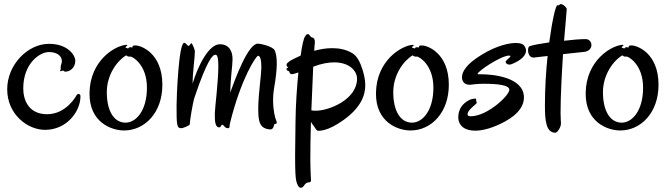

<svg xmlns="http://www.w3.org/2000/svg" viewBox="-20 -618 3256 933"><path d="M371 -150C371 -164 358 -164 353 -157C349 -149 301 -63 209 -63C117 -63 93 -135 93 -188C93 -312 175 -365 217 -365C276 -365 288 -327 277 -304C274 -296 275 -288 275 -282C275 -279 270 -273 273 -272C277 -270 285 -279 290 -273C297 -263 346 -275 346 -324C346 -346 313 -405 218 -405C115 -405 15 -304 15 -184C15 -63 113 13 199 13C304 13 371 -76 371 -150Z M769 -206C769 -361 664 -397 640 -397C627 -397 625 -397 624 -390C623 -383 615 -393 606 -386L602 -382C599 -384 596 -385 592 -386C581 -388 611 -401 593 -400C541 -397 416 -325 415 -164C414 -24 521 16 583 16C683 16 769 -70 769 -206ZM593 -349C604 -341 606 -343 615 -343C623 -343 694 -305 694 -192C694 -80 641 -22 590 -22C533 -22 499 -80 499 -170C499 -254 548 -322 593 -349Z M1322 -33C1317 -43 1307 -82 1307 -131C1307 -148 1308 -165 1311 -184C1321 -241 1325 -281 1325 -310C1325 -343 1320 -362 1315 -373C1305 -394 1243 -406 1233 -406C1186 -406 1124 -239 1099 -168C1100 -243 1110 -297 1110 -331C1110 -370 1093 -403 1048 -403C994 -403 941 -296 916 -212V-214C916 -264 927 -341 927 -367C927 -378 914 -408 910 -408C907 -408 901 -395 896 -395C890 -395 884 -410 875 -410C848 -410 838 -142 838 -107C838 -16 838 5 860 5C871 5 902 -9 902 -13C902 -28 916 -116 925 -144C988 -331 1014 -352 1027 -352C1037 -352 1041 -334 1041 -297C1041 -224 1025 -98 1024 -71V-49C1024 -3 1038 1 1045 1C1054 1 1055 -12 1059 -12C1069 -12 1070 5 1088 5C1098 5 1095 -8 1097 -17C1152 -240 1225 -347 1234 -347C1244 -347 1250 -328 1250 -295C1250 -249 1235 -161 1235 -91C1235 -31 1239 8 1294 11C1311 11 1311 -14 1314 -15C1319 -16 1325 -16 1325 -22C1325 -25 1324 -28 1322 -33Z M1510 -410C1511 -427 1505 -435 1496 -436C1487 -438 1484 -454 1475 -452C1465 -450 1468 -447 1462 -440C1456 -433 1448 -399 1441 -348C1414 -336 1393 -325 1385 -319C1356 -299 1387 -290 1378 -288C1368 -287 1372 -275 1381 -273C1390 -272 1382 -263 1395 -258C1398 -256 1414 -260 1430 -266C1423 -196 1417 -113 1416 -28L1414 141C1414 215 1416 247 1420 263C1430 301 1445 299 1455 287C1464 274 1469 268 1482 268C1496 268 1490 251 1490 234C1489 211 1488 182 1488 150C1488 98 1489 36 1491 -26C1494 -20 1497 -16 1500 -12C1510 0 1515 12 1521 16C1525 19 1570 23 1651 -36C1734 -96 1755 -155 1755 -204C1755 -233 1748 -258 1742 -278C1732 -312 1716 -345 1693 -359C1664 -377 1629 -384 1595 -384C1565 -384 1535 -379 1507 -371C1508 -391 1509 -406 1510 -410ZM1604 -315C1678 -315 1716 -273 1715 -234C1714 -135 1580 -80 1515 -80C1506 -80 1499 -80 1493 -82L1502 -294C1542 -309 1575 -315 1604 -315Z M2161 -206C2161 -361 2056 -397 2032 -397C2019 -397 2017 -397 2016 -390C2015 -383 2007 -393 1998 -386L1994 -382C1991 -384 1988 -385 1984 -386C1973 -388 2003 -401 1985 -400C1933 -397 1808 -325 1807 -164C1806 -24 1913 16 1975 16C2075 16 2161 -70 2161 -206ZM1985 -349C1996 -341 1998 -343 2007 -343C2015 -343 2086 -305 2086 -192C2086 -80 2033 -22 1982 -22C1925 -22 1891 -80 1891 -170C1891 -254 1940 -322 1985 -349Z M2534 -384C2527 -403 2514 -409 2485 -409C2460 -409 2398 -400 2319 -351C2244 -305 2225 -268 2225 -243C2225 -207 2256 -206 2264 -206C2269 -206 2294 -211 2329 -211C2397 -211 2455 -205 2455 -182C2455 -153 2347 -53 2268 -53C2257 -53 2252 -56 2252 -63C2252 -85 2297 -112 2297 -119C2297 -122 2294 -125 2294 -129C2294 -131 2294 -133 2294 -134C2294 -138 2293 -139 2290 -139C2287 -139 2284 -138 2280 -138C2263 -137 2207 -111 2207 -49C2207 -7 2238 17 2289 17C2328 17 2377 3 2433 -27C2507 -67 2526 -110 2526 -144C2526 -244 2373 -257 2319 -257C2310 -257 2307 -257 2305 -257C2302 -257 2301 -257 2301 -259C2301 -272 2415 -348 2454 -348C2458 -348 2460 -346 2460 -344C2460 -339 2437 -325 2437 -317C2437 -311 2445 -304 2455 -304C2459 -304 2463 -305 2468 -307C2515 -326 2536 -350 2536 -371C2536 -376 2536 -380 2534 -384Z M2734 -574C2734 -581 2717 -598 2705 -598C2699 -598 2698 -592 2694 -592C2693 -592 2690 -593 2689 -593C2680 -593 2663 -517 2649 -412C2606 -406 2569 -399 2555 -394C2548 -392 2546 -383 2546 -374C2546 -365 2549 -338 2574 -338C2576 -338 2578 -339 2580 -339L2641 -346C2633 -271 2628 -187 2628 -106C2628 -37 2632 27 2679 27C2687 27 2706 3 2706 -19C2706 -24 2704 -42 2704 -69C2704 -154 2710 -261 2716 -355L2820 -366C2843 -369 2854 -385 2854 -398C2854 -401 2853 -404 2853 -407C2852 -414 2843 -428 2826 -428C2801 -428 2762 -425 2721 -420C2728 -504 2734 -567 2734 -574Z M3180 -206C3180 -361 3075 -397 3051 -397C3038 -397 3036 -397 3035 -390C3034 -383 3026 -393 3017 -386L3013 -382C3010 -384 3007 -385 3003 -386C2992 -388 3022 -401 3004 -400C2952 -397 2827 -325 2826 -164C2825 -24 2932 16 2994 16C3094 16 3180 -70 3180 -206ZM3004 -349C3015 -341 3017 -343 3026 -343C3034 -343 3105 -305 3105 -192C3105 -80 3052 -22 3001 -22C2944 -22 2910 -80 2910 -170C2910 -254 2959 -322 3004 -349Z"/></svg>

Font: Oregano
Style: Regular
Weight: 400
Designer: Astigmatic (AOETI)
Foundry: Astigmatic (AOETI)
Version: Version 1.000